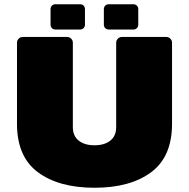

<svg xmlns="http://www.w3.org/2000/svg" viewBox="-20 -874 890 904"><path d="M380 -831V-758Q380 -748 373.5 -741.5Q367 -735 357 -735H241Q231 -735 224.5 -741.5Q218 -748 218 -758V-831Q218 -841 224.5 -847.5Q231 -854 241 -854H357Q367 -854 373.5 -847.5Q380 -841 380 -831ZM631 -831V-758Q631 -748 624.5 -741.5Q618 -735 608 -735H492Q482 -735 475.5 -741.5Q469 -748 469 -758V-831Q469 -841 475.5 -847.5Q482 -854 492 -854H608Q618 -854 624.5 -847.5Q631 -841 631 -831ZM790 -291V-673Q790 -684 782 -692Q774 -700 763 -700H554Q543 -700 535 -692Q527 -684 527 -673V-275Q527 -234 499.5 -212Q472 -190 425 -190Q378 -190 350.5 -212Q323 -234 323 -275V-673Q323 -684 315 -692Q307 -700 296 -700H87Q76 -700 68 -692Q60 -684 60 -673V-291Q60 -136 158.5 -63Q257 10 425 10Q593 10 691.5 -63Q790 -136 790 -291Z"/></svg>

Font: Rubik Mono One
Style: Regular
Weight: 400
Designer: Hubert and Fischer with Elvire Volk Leonovitch (Cyrillic Expansion: Cyreal)
Foundry: Hubert and Fischer with Elvire Volk Leonovitch
Version: Version 2.000